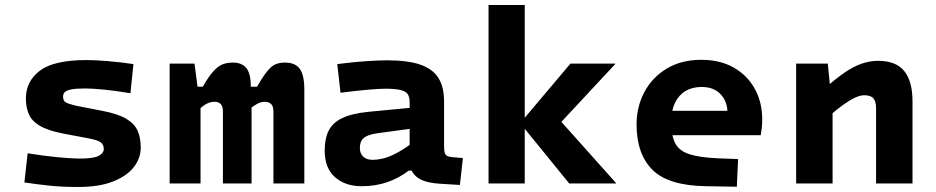

<svg xmlns="http://www.w3.org/2000/svg" viewBox="-20 -730 3724 764"><path d="M540 -143Q540 -100 512 -64.5Q484 -29 429 -7.5Q374 14 292 14Q228 14 179.5 9Q131 4 77 -4L90 -120Q159 -109 213.5 -104Q268 -99 297 -99Q353 -99 373 -110Q393 -121 393 -137Q393 -154 381.5 -163Q370 -172 335 -179L229 -199Q169 -211 137.5 -230Q106 -249 94.5 -276Q83 -303 83 -338Q83 -407 139 -449Q195 -491 324 -491Q357 -491 407 -487Q457 -483 511 -475L499 -359Q439 -369 393 -373.5Q347 -378 319 -378Q284 -378 265 -374.5Q246 -371 238.5 -364Q231 -357 231 -346Q231 -335 235.5 -328.5Q240 -322 252 -318Q264 -314 284 -309L387 -289Q450 -277 483 -257Q516 -237 528 -209Q540 -181 540 -143Z M754 -477 766 -385H787Q811 -427 830 -447.5Q849 -468 867 -474.5Q885 -481 907 -481Q942 -481 960 -459.5Q978 -438 978 -385H1003Q1027 -427 1044 -447.5Q1061 -468 1077 -474.5Q1093 -481 1114 -481Q1155 -481 1173 -456Q1191 -431 1191 -373V0H1068V-286Q1068 -307 1059 -316Q1050 -325 1033 -325Q1027 -325 1019 -323Q1011 -321 1002 -316Q993 -311 981 -302V0H867V-288Q867 -325 833 -325Q826 -325 817.5 -323Q809 -321 799.5 -315.5Q790 -310 778 -300V0H655V-477Z M1463 -94Q1481 -94 1503 -99Q1525 -104 1553.5 -118.5Q1582 -133 1618 -159V-51H1606Q1569 -22 1522 -5.5Q1475 11 1419 11Q1354 11 1313 -25Q1272 -61 1272 -131Q1272 -178 1287.5 -209.5Q1303 -241 1340.5 -259.5Q1378 -278 1445 -285L1624 -302V-219L1483 -200Q1455 -196 1439.5 -188.5Q1424 -181 1418 -169.5Q1412 -158 1412 -141Q1412 -120 1425 -107Q1438 -94 1463 -94ZM1747 -149Q1747 -124 1752.5 -115.5Q1758 -107 1777 -105L1822 -101L1810 6L1729 1Q1683 -2 1656.5 -14.5Q1630 -27 1618 -51L1610 -90V-324Q1610 -343 1603 -354.5Q1596 -366 1575 -371.5Q1554 -377 1513 -377Q1489 -377 1444 -373Q1399 -369 1335 -361L1322 -475Q1393 -484 1442.5 -487Q1492 -490 1520 -490Q1604 -490 1653.5 -472.5Q1703 -455 1725 -419Q1747 -383 1747 -327Z M2068 -710V0H1924V-710ZM2060 -252 2250 -477H2428V-475L2183 -212ZM2040 -252H2060L2179 -284L2431 -2V0H2245Z M2839 -100 2917 -97 2912 13 2791 11Q2640 9 2576.5 -54Q2513 -117 2513 -235Q2513 -305 2544 -363.5Q2575 -422 2633 -457Q2691 -492 2771 -492Q2845 -492 2899 -461.5Q2953 -431 2983 -377.5Q3013 -324 3013 -254Q3013 -235 3011 -219Q3009 -203 3007 -192H2609V-289H2950L2875 -278Q2875 -326 2847.5 -355Q2820 -384 2772 -384Q2735 -384 2708 -368Q2681 -352 2666 -321Q2651 -290 2651 -245Q2651 -191 2666.5 -160.5Q2682 -130 2723 -116.5Q2764 -103 2839 -100Z M3274 -477 3288 -333H3293V0H3148V-477ZM3277 -266 3257 -374Q3304 -416 3340.5 -441Q3377 -466 3409.5 -477Q3442 -488 3474 -488Q3545 -488 3578 -447.5Q3611 -407 3611 -327V0H3466V-300Q3466 -326 3455.5 -338.5Q3445 -351 3419 -351Q3403 -351 3382.5 -341.5Q3362 -332 3336 -313.5Q3310 -295 3277 -266Z"/></svg>

Font: Intel One Mono Light
Style: Regular
Weight: 300
Monospace: yes
Designer: Fred Shallcrass
Foundry: Frere-Jones Type LLC
Version: Version 1.004